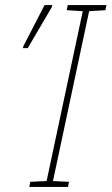

<svg xmlns="http://www.w3.org/2000/svg" viewBox="-20 -734 438 754"><path d="M95 0 99 -20 163 -23 305 -690 242 -694 246 -714H398L394 -694L330 -690L188 -23L251 -20L247 0ZM70 -545 72 -553 155 -714H185L184 -707L89 -545Z"/></svg>

Font: Noto Sans SemiCondensed Thin
Style: Italic
Weight: 100
Width: 4
Italic angle: -12°
Designer: Monotype Design Team
Foundry: Monotype Imaging Inc.
Version: Version 2.013; ttfautohint (v1.8.4.7-5d5b)